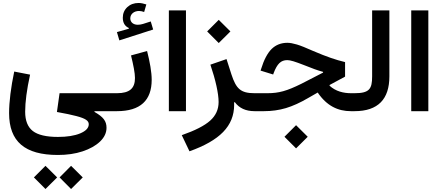

<svg xmlns="http://www.w3.org/2000/svg" viewBox="-20 -740 2946 1278"><path d="M282.7 518.1 360.4 440.9 282.7 363.8 205.6 440.9ZM453.1 518.1 530.8 440.9 453.1 363.8 376.5 440.9ZM608.9 0H737.3V-119.6H376.5L358.9 5.4C415 15.6 458 24.4 488.8 32.7C549.8 48.8 570.8 64 570.8 86.9C570.8 111.8 551.8 131.8 513.7 147.9C475.6 163.6 426.3 171.4 365.7 171.4C288.1 171.4 232.4 158.2 198.7 132.3C164.6 106 147.5 63 147.5 3.9C147.5 -60.5 158.2 -143.1 180.2 -243.2L74.7 -263.7C52.7 -159.7 40.5 -62 40.5 12.7C40.5 202.1 145 291.5 365.2 291.5C425.8 291.5 480.5 283.7 529.3 267.6C578.1 251.5 617.2 229.5 646 202.1C674.8 174.3 689 144 689 110.4C689 65.9 667.5 38.1 608.9 4.9Z M954.1 -710.4C936 -716.3 918.9 -720.2 902.8 -720.2C872.1 -720.2 847.2 -710.9 827.1 -692.4C807.1 -673.3 797.4 -649.9 797.4 -622.1C797.4 -588.9 810.5 -565.9 837.4 -553.7V-548.8L758.3 -526.4L774.4 -471.2L999.5 -543.5L983.4 -597.2L931.6 -580.6C919.9 -577.1 908.2 -575.2 897 -575.2C867.7 -575.2 847.2 -591.8 847.2 -617.7C847.2 -646.5 872.1 -667 905.8 -667C917 -667 928.2 -664.1 939.5 -660.2ZM852.1 -371.1C867.7 -307.1 878.4 -253.9 878.4 -220.7C878.4 -152.8 843.8 -119.6 758.3 -119.6H737.3C725.1 -119.6 719.2 -99.6 719.2 -60.1C719.2 -20 725.1 0 737.3 0H758.3C915 0 989.7 -72.3 989.7 -209C989.7 -259.3 978 -325.7 959 -400.4Z M1217.8 -670.9H1104V0H1217.8Z M1436 -453.6 1513.7 -530.8 1436 -607.9 1358.9 -530.8ZM1380.4 -309.6C1415 -208 1435.1 -117.2 1435.1 -61C1435.1 -11.7 1416.5 29.3 1378.9 63C1341.3 96.7 1278.3 128.9 1189.9 159.7L1241.2 267.1C1441.9 195.3 1538.6 100.1 1538.6 -43C1538.6 -47.9 1538.6 -52.7 1538.1 -58.1L1543 -60.1C1572.3 -20 1616.2 0 1674.3 0H1674.8V-119.6H1674.3C1581.5 -119.6 1551.8 -149.4 1520.5 -244.6L1487.8 -346.7Z M1950.7 247.6 2028.3 170.4 1950.7 93.3 1873.5 170.4ZM1893.1 -455.1C1851.1 -455.1 1816.4 -441.4 1788.6 -414.6C1760.7 -387.2 1736.8 -342.3 1717.8 -280.3L1714.4 -270L1798.3 -244.1L1801.8 -254.4C1825.2 -315.4 1849.6 -339.8 1892.1 -339.8C1913.1 -339.8 1943.4 -330.1 2003.9 -306.6C2057.1 -285.2 2094.7 -271 2130.4 -261.7V-256.8L1985.4 -182.1C1889.6 -134.8 1836.9 -119.6 1759.8 -119.6H1674.8C1662.6 -119.6 1656.7 -103 1656.7 -60.1C1656.7 -17.1 1662.6 0 1674.8 0H1737.3C1788.6 0 1837.4 -6.8 1883.3 -20.5C1928.7 -34.2 1978.5 -56.6 2031.7 -87.9L2094.7 -124C2154.8 -35.6 2229 0 2315.4 0H2339.8V-119.6H2316.4C2267.1 -119.6 2214.4 -131.8 2173.8 -169.4V-174.3L2276.9 -230V-326.7C2246.1 -334 2214.4 -343.3 2182.1 -354.5C2149.9 -365.7 2110.4 -380.9 2064 -400.9C2016.6 -421.9 1981 -436.5 1956.1 -443.8C1931.2 -451.2 1910.2 -455.1 1893.1 -455.1Z M2339.8 -119.6C2328.1 -119.6 2321.3 -106.4 2321.3 -60.1C2321.3 -13.7 2328.1 0 2339.8 0C2497.6 0 2571.8 -81.1 2571.8 -231.4V-670.9H2457V-231.4C2457 -147.5 2438.5 -119.6 2339.8 -119.6Z M2831.1 -670.9H2717.3V0H2831.1Z"/></svg>

Font: Estedad SemiBold
Style: Regular
Weight: 600
Designer: Amin Abedi
Version: Version 7.3